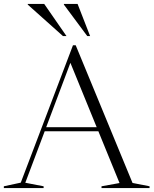

<svg xmlns="http://www.w3.org/2000/svg" viewBox="-28 -955 780 975"><path d="M645 -26 731.5 -9V0H487.5V-9L579 -25.5L471.5 -288.5H199L100.5 -27L193.5 -9V0H-8.5V-9L77.5 -27.5L342.5 -725H356.5ZM206.5 -309H463L329.5 -636ZM309.5 -772H291.5L113 -931.5V-935H196.5ZM429.5 -772H415L296.5 -931.5V-935H366Z"/></svg>

Font: Newsreader Display Light
Style: Regular
Weight: 300
Designer: Hugues Gentile
Foundry: Production Type
Version: Version 1.001